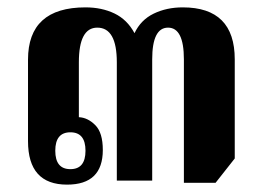

<svg xmlns="http://www.w3.org/2000/svg" viewBox="-20 -490 713 521"><path d="M259 -83Q259 -130 238.5 -150.5Q218 -171 194 -172V-321Q194 -415 244 -415Q297 -415 297 -321V0H393V-329Q393 -415 436 -415Q479 -415 479 -329V6H565L617 -60V-329Q617 -470 476 -470Q432 -470 397 -453Q362 -436 345 -400Q325 -437 290.5 -453.5Q256 -470 212 -470Q56 -470 56 -328V-107Q56 11 162 11Q259 11 259 -83ZM171 -31Q130 -31 130 -81Q130 -131 171 -131Q212 -131 212 -81Q212 -31 171 -31Z"/></svg>

Font: Noto Serif Thai Condensed Extra
Style: Regular
Weight: 800
Width: 3
Designer: Monotype Design Team
Foundry: Monotype Imaging Inc.
Version: Version 1.901